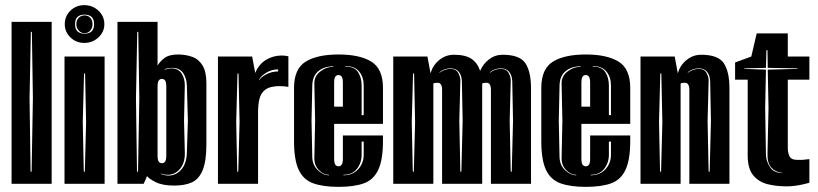

<svg xmlns="http://www.w3.org/2000/svg" viewBox="-20 -715 3181 747"><path d="M25 0V-630H181V0ZM99 -47H103L108 -333L104 -591H100L95 -333Z M308 -548Q276 -548 254 -569.5Q232 -591 232 -621Q232 -652 254 -673.5Q276 -695 308 -695Q340 -695 363 -673.5Q386 -652 386 -621Q386 -591 363 -569.5Q340 -548 308 -548ZM309 -584Q346 -584 346 -621Q346 -658 309 -658Q272 -658 272 -621Q272 -584 309 -584ZM309 -586Q295 -586 286 -596.5Q277 -607 277 -621Q277 -636 286 -645.5Q295 -655 309 -655Q323 -655 331.5 -645.5Q340 -636 340 -621Q340 -607 331.5 -596.5Q323 -586 309 -586ZM231 0V-495H387V0ZM306 -47H310L315 -240L311 -429H307L302 -240Z M658 7Q613 7 586.5 -6Q560 -19 552 -30Q552 -29 547 -17.5Q542 -6 539 0H437V-630H593V-460Q603 -477 621 -490Q639 -503 672 -503Q702 -503 727.5 -494Q753 -485 768 -460.5Q783 -436 783 -391V-154Q783 -88 768.5 -53Q754 -18 726.5 -5.5Q699 7 658 7ZM513 -47H517L522 -333L518 -591H514L509 -333ZM606 -38Q621 -32 636 -32Q665 -32 685.5 -55.5Q706 -79 707 -122L711 -245L707 -383Q706 -412 692 -431.5Q678 -451 650 -451Q644 -451 636.5 -450Q629 -449 621 -446V-444Q629 -446 635 -447.5Q641 -449 647 -449Q673 -449 686 -430Q699 -411 699 -383L696 -245L699 -125Q701 -84 681.5 -59.5Q662 -35 633 -35Q626 -35 619.5 -36Q613 -37 606 -40ZM610 -80Q618 -80 622.5 -86.5Q627 -93 627 -110V-378Q627 -395 622.5 -401.5Q618 -408 610 -408Q602 -408 597.5 -401.5Q593 -395 593 -378V-110Q593 -93 597.5 -86.5Q602 -80 610 -80Z M828 0V-495H961L973 -431Q986 -464 1014 -481.5Q1042 -499 1076 -499Q1089 -499 1102 -496V-377Q1084 -380 1067 -380Q1053 -380 1038 -377Q1023 -374 1012 -366Q995 -353 989.5 -330.5Q984 -308 984 -279V0ZM988 -402Q994 -414 1015.5 -425.5Q1037 -437 1062 -437V-445Q1036 -445 1015 -431.5Q994 -418 988 -405ZM903 -47H907L912 -240L908 -429H904L899 -240Z M1297 12Q1238 12 1199.5 -1.5Q1161 -15 1142.5 -53.5Q1124 -92 1124 -166V-373Q1124 -447 1169 -475Q1214 -503 1297 -503Q1380 -503 1425 -475Q1470 -447 1470 -373V-233H1280V-98Q1280 -81 1284.5 -74.5Q1289 -68 1297 -68Q1305 -68 1309.5 -74.5Q1314 -81 1314 -98V-188H1470V-167Q1470 -93 1451.5 -54Q1433 -15 1395 -1.5Q1357 12 1297 12ZM1387 -267H1395V-382Q1395 -415 1377.5 -436.5Q1360 -458 1324 -458V-456Q1359 -456 1373 -434.5Q1387 -413 1387 -382ZM1260 -33V-35Q1238 -35 1220 -54Q1202 -73 1203 -102L1206 -245L1203 -389Q1202 -418 1225.5 -436.5Q1249 -455 1277 -455V-457Q1242 -457 1219 -438.5Q1196 -420 1195 -383L1192 -245L1195 -103Q1196 -72 1217 -52.5Q1238 -33 1260 -33ZM1280 -300H1314V-393Q1314 -410 1309.5 -416.5Q1305 -423 1297 -423Q1289 -423 1284.5 -416.5Q1280 -410 1280 -393ZM1316 -33Q1352 -33 1373.5 -56.5Q1395 -80 1395 -113V-164H1387V-113Q1387 -82 1369 -58.5Q1351 -35 1316 -35Z M1510 0V-495H1643L1655 -430Q1664 -461 1689 -481.5Q1714 -502 1746 -502Q1791 -502 1814.5 -486Q1838 -470 1848 -439Q1859 -466 1882.5 -484Q1906 -502 1936 -502Q2002 -502 2024 -469Q2046 -436 2046 -371V0H1890V-365Q1890 -393 1873 -393Q1869 -393 1864 -392.5Q1859 -392 1856 -390V0H1700V-365Q1700 -393 1683 -393Q1679 -393 1674 -392.5Q1669 -392 1666 -390V0ZM1771 -47H1775L1780 -245L1777 -399Q1776 -422 1765 -435.5Q1754 -449 1733 -449Q1708 -449 1690 -434V-432Q1710 -447 1733 -447Q1755 -447 1763.5 -430Q1772 -413 1771 -399L1767 -245ZM1967 -47H1971L1976 -245L1973 -399Q1972 -422 1961 -435.5Q1950 -449 1929 -449Q1904 -449 1886 -434V-432Q1906 -447 1929 -447Q1951 -447 1959.5 -430Q1968 -413 1967 -399L1963 -245ZM1586 -47H1590L1595 -240L1591 -429H1587L1582 -240Z M2259 12Q2200 12 2161.5 -1.5Q2123 -15 2104.5 -53.5Q2086 -92 2086 -166V-373Q2086 -447 2131 -475Q2176 -503 2259 -503Q2342 -503 2387 -475Q2432 -447 2432 -373V-233H2242V-98Q2242 -81 2246.5 -74.5Q2251 -68 2259 -68Q2267 -68 2271.5 -74.5Q2276 -81 2276 -98V-188H2432V-167Q2432 -93 2413.5 -54Q2395 -15 2357 -1.5Q2319 12 2259 12ZM2349 -267H2357V-382Q2357 -415 2339.5 -436.5Q2322 -458 2286 -458V-456Q2321 -456 2335 -434.5Q2349 -413 2349 -382ZM2222 -33V-35Q2200 -35 2182 -54Q2164 -73 2165 -102L2168 -245L2165 -389Q2164 -418 2187.5 -436.5Q2211 -455 2239 -455V-457Q2204 -457 2181 -438.5Q2158 -420 2157 -383L2154 -245L2157 -103Q2158 -72 2179 -52.5Q2200 -33 2222 -33ZM2242 -300H2276V-393Q2276 -410 2271.5 -416.5Q2267 -423 2259 -423Q2251 -423 2246.5 -416.5Q2242 -410 2242 -393ZM2278 -33Q2314 -33 2335.5 -56.5Q2357 -80 2357 -113V-164H2349V-113Q2349 -82 2331 -58.5Q2313 -35 2278 -35Z M2472 0V-495H2605L2617 -430Q2626 -461 2651 -481.5Q2676 -502 2708 -502Q2774 -502 2796 -469Q2818 -436 2818 -371V0H2662V-365Q2662 -393 2645 -393Q2641 -393 2636 -392.5Q2631 -392 2628 -390V0ZM2737 -47H2741L2746 -245L2743 -399Q2742 -422 2731 -435.5Q2720 -449 2699 -449Q2674 -449 2656 -434V-432Q2676 -447 2699 -447Q2721 -447 2729.5 -430Q2738 -413 2737 -399L2733 -245ZM2548 -47H2552L2557 -240L2553 -429H2549L2544 -240Z M3039 10Q3000 10 2966 1.5Q2932 -7 2910.5 -33Q2889 -59 2889 -110V-405H2840V-472L2903 -495L2924 -585H3045V-495H3129V-405H3045V-137Q3045 -122 3051.5 -107.5Q3058 -93 3082 -93H3096Q3100 -93 3103.5 -93Q3107 -93 3111 -94L3129 -96V-4Q3122 -2 3115.5 -0.5Q3109 1 3101 3Q3088 6 3072 8Q3056 10 3039 10ZM3023 -42V-43Q2997 -45 2981 -63Q2965 -81 2966 -116L2970 -295L2967 -444L3083 -447V-449L2967 -451L2966 -520H2962L2960 -451L2876 -449V-447L2960 -444L2957 -295L2960 -113Q2961 -87 2976 -64.5Q2991 -42 3023 -42Z"/></svg>

Font: Alumni Sans Inline One
Style: Regular
Weight: 400
Designer: Robert E. Leuschke
Foundry: Robert E. Leuschke
Version: Version 1.100; ttfautohint (v1.8.3)